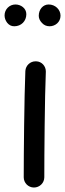

<svg xmlns="http://www.w3.org/2000/svg" viewBox="-40 -795 291 861"><path d="M122.1 -520H119.1C96.2 -520 75.2 -502 73.7 -476.6C68.8 -360.8 66.4 -101.6 66.4 0C66.4 25.4 86.9 45.9 112.3 45.9C137.7 45.9 158.7 25.4 158.7 0C158.7 -100.6 160.6 -360.8 165.5 -472.2V-475.1C165.5 -498 147.5 -519.5 122.1 -520ZM231.4 -724.6C231.4 -752 208 -774.9 178.2 -774.9C152.8 -774.9 133.8 -752.9 133.8 -724.1C133.8 -712.9 138.7 -702.1 147.9 -692.4C157.2 -682.1 168.5 -677.2 182.6 -677.2C207.5 -677.2 231.4 -695.8 231.4 -724.6ZM78.1 -731.4C78.1 -758.3 53.2 -774.9 29.3 -774.9C2 -774.9 -19.5 -752.9 -19.5 -726.1C-19.5 -714.4 -15.6 -703.1 -7.8 -692.9C0.5 -682.6 10.7 -677.2 23.9 -677.2C55.2 -677.2 78.1 -700.2 78.1 -731.4Z"/></svg>

Font: Mikhak Medium
Style: Regular
Weight: 500
Designer: Amin Abedi
Version: Version 3.2